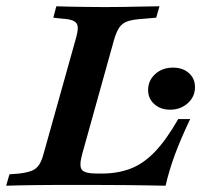

<svg xmlns="http://www.w3.org/2000/svg" viewBox="-39 -591 641 611"><path d="M131.5 -2.4Q106.5 -2.4 78.2 -2Q50 -1.6 24.6 -1.2Q-0.8 -0.8 -19.4 0L-8.9 -36.3L21.8 -38.7Q48.4 -41.9 62.9 -48Q77.4 -54 85.9 -67.3Q94.4 -80.6 100.8 -105.6L201.6 -465.3Q208.9 -490.3 208.5 -503.6Q208.1 -516.9 197.2 -523.4Q186.3 -529.8 160.5 -531.5L130.6 -534.7L140.3 -571Q158.1 -570.2 183.1 -569.8Q208.1 -569.4 236.7 -569Q265.3 -568.5 291.1 -568.5H292.7H295.2Q324.2 -568.5 355.2 -569Q386.3 -569.4 415.7 -570.2Q445.2 -571 468.5 -571L458.1 -534.7L400.8 -529.8Q376.6 -527.4 362.5 -521.4Q348.4 -515.3 339.9 -502.4Q331.5 -489.5 324.2 -465.3L222.6 -100.8Q212.1 -62.9 221.4 -50.8Q230.6 -38.7 270.2 -38.7H284.7Q335.5 -38.7 376.6 -54.4Q417.7 -70.2 454 -108.1Q490.3 -146 528.2 -212.1H566.1Q536.3 -149.2 517.7 -99.2Q499.2 -49.2 487.9 0Q454.8 -0.8 423 -1.2Q391.1 -1.6 356.9 -2Q322.6 -2.4 279 -2.4H137.9ZM502.4 -241.9Q471.8 -241.9 452 -259.7Q432.3 -277.4 432.3 -304Q432.3 -334.7 454.8 -355.2Q477.4 -375.8 511.3 -375.8Q542.7 -375.8 562.1 -358.5Q581.5 -341.1 581.5 -313.7Q581.5 -283.1 558.5 -262.5Q535.5 -241.9 502.4 -241.9Z"/></svg>

Font: Playfair 9pt
Style: Bold Italic
Weight: 700
Italic angle: -15.6°
Designer: Claus Eggers Sørensen
Foundry: Claus Eggers Sørensen
Version: Version 2.203